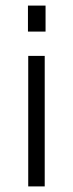

<svg xmlns="http://www.w3.org/2000/svg" viewBox="-20 -667 262 687"><path d="M80 -647H143V-554H80ZM81 -467H140V0H81Z"/></svg>

Font: Athiti
Style: Regular
Weight: 400
Designer: CadsonDemak Team
Foundry: CadsonDemak
Version: Version 1.032